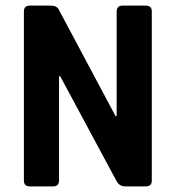

<svg xmlns="http://www.w3.org/2000/svg" viewBox="-20 -663 625 683"><path d="M169 0H86Q65 0 65 -21V-622Q65 -643 86 -643H161Q182 -643 189 -629L391 -250H395V-622Q395 -643 416 -643H499Q520 -643 520 -622V-21Q520 0 499 0H426Q404 0 394 -20L194 -392H190V-21Q190 0 169 0Z"/></svg>

Font: Rajdhani
Style: Bold
Weight: 700
Designer: Satya Rajpurohit, Jyotish Sonowal
Foundry: Indian Type Foundry
Version: Version 1.201 February 1, 2022